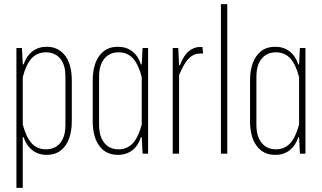

<svg xmlns="http://www.w3.org/2000/svg" viewBox="-20 -749 1569 936"><path d="M60 167V-515H87L91 -435H95Q109 -476 138 -498.5Q167 -521 207 -521Q238 -521 261 -509Q284 -497 299.5 -475Q315 -453 322.5 -423Q330 -393 330 -358V-157Q330 -110 316.5 -73Q303 -36 275.5 -15Q248 6 207 6Q167 6 138 -16.5Q109 -39 95 -80H91V167ZM205 -21Q232 -21 253.5 -34Q275 -47 287 -73.5Q299 -100 299 -140V-375Q299 -416 287 -442Q275 -468 253.5 -481Q232 -494 205 -494Q161 -494 134 -464.5Q107 -435 91 -373V-142Q107 -81 134 -51Q161 -21 205 -21Z M555 6Q524 6 501 -6Q478 -18 462.5 -40Q447 -62 439.5 -92Q432 -122 432 -157V-358Q432 -405 445.5 -442Q459 -479 486.5 -500Q514 -521 555 -521Q596 -521 625 -498.5Q654 -476 667 -435H671L675 -515H702V0H675L671 -80H667Q654 -39 625 -16.5Q596 6 555 6ZM557 -21Q601 -21 628 -51Q655 -81 671 -142V-373Q655 -435 628 -464.5Q601 -494 557 -494Q530 -494 509 -481Q488 -468 475.5 -442Q463 -416 463 -375V-140Q463 -100 475.5 -73.5Q488 -47 509 -34Q530 -21 557 -21Z M822 0V-515H849L853 -431H857Q875 -479 900.5 -499.5Q926 -520 955 -520H967L970 -488H955Q933 -488 915.5 -476.5Q898 -465 883 -442Q868 -419 853 -383V0Z M1057 0V-729H1088V0Z M1322 6Q1291 6 1268 -6Q1245 -18 1229.5 -40Q1214 -62 1206.5 -92Q1199 -122 1199 -157V-358Q1199 -405 1212.5 -442Q1226 -479 1253.5 -500Q1281 -521 1322 -521Q1363 -521 1392 -498.5Q1421 -476 1434 -435H1438L1442 -515H1469V0H1442L1438 -80H1434Q1421 -39 1392 -16.5Q1363 6 1322 6ZM1324 -21Q1368 -21 1395 -51Q1422 -81 1438 -142V-373Q1422 -435 1395 -464.5Q1368 -494 1324 -494Q1297 -494 1276 -481Q1255 -468 1242.5 -442Q1230 -416 1230 -375V-140Q1230 -100 1242.5 -73.5Q1255 -47 1276 -34Q1297 -21 1324 -21Z"/></svg>

Font: Hubot Sans Condensed ExtraLight
Style: Regular
Weight: 200
Width: 3
Designer: Deni Anggara
Foundry: GitHub, Inc., Subsidiary of Microsoft Corporation
Version: Version 2.000